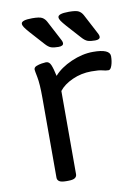

<svg xmlns="http://www.w3.org/2000/svg" viewBox="-82 -774 603 831"><g transform="rotate(-10 219.0 -358.0)"><path d="M141 2Q119 2 110.5 -4Q102 -10 102 -20V-371Q102 -433 96 -463Q90 -493 90 -497Q90 -507 101 -511.5Q112 -516 125 -518Q138 -520 144 -520Q158 -520 165 -503.5Q172 -487 179 -454Q207 -486 256 -507.5Q305 -529 352 -529Q426 -529 426 -497Q426 -475 420 -457Q414 -439 405 -439Q392 -439 378.5 -443Q365 -447 330 -447Q286 -447 247 -429.5Q208 -412 188 -386V-20Q188 -10 179.5 -4Q171 2 149 2ZM370 -576Q350 -576 338 -580Q326 -584 312 -600L258 -660Q243 -677 237 -686Q231 -695 231 -702Q231 -718 279 -718Q311 -718 322.5 -711.5Q334 -705 341 -692L381 -616Q386 -607 389 -600.5Q392 -594 392 -589Q392 -576 370 -576ZM209 -576Q189 -576 177 -580Q165 -584 151 -600L97 -660Q82 -677 76 -686Q70 -695 70 -702Q70 -718 118 -718Q150 -718 161.5 -711.5Q173 -705 180 -692L220 -616Q225 -607 228 -600.5Q231 -594 231 -589Q231 -576 209 -576Z"/></g></svg>

Font: Asap Expanded
Style: Regular
Weight: 400
Width: 7
Designer: Pablo Cosgaya
Foundry: Omnibus-Type
Version: Version 3.001; ttfautohint (v1.8.4.7-5d5b)